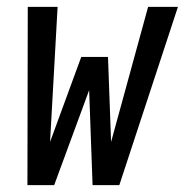

<svg xmlns="http://www.w3.org/2000/svg" viewBox="-20 -540 540 560"><path d="M60 0 61 -520H148L126 -126L217 -374H295L304 -126L412 -520H499L328 0H250L240 -277L138 0Z"/></svg>

Font: Iosevka Medium Oblique
Style: Regular
Weight: 500
Italic angle: -9°
Monospace: yes
Designer: Belleve Invis
Foundry: Belleve Invis
Version: Version 32.5.0; ttfautohint (v1.8.4)